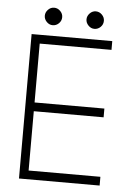

<svg xmlns="http://www.w3.org/2000/svg" viewBox="-55 -831 629 874"><g transform="rotate(5 259.5 -394.0)"><path d="M65 -660H433.5V-620H105.5V-351H424.5V-311H105.5V-40H433.5V0H65ZM347.5 -708.5Q331.5 -708.5 319.8 -720.8Q308 -733 308 -748.5Q308 -764 319.8 -776.2Q331.5 -788.5 347.5 -788.5Q363.5 -788.5 375.5 -776.5Q387.5 -764.5 387.5 -748.5Q387.5 -732 375.5 -720.2Q363.5 -708.5 347.5 -708.5ZM157 -708.5Q141 -708.5 129.2 -720.8Q117.5 -733 117.5 -748.5Q117.5 -764 129.2 -776.2Q141 -788.5 157 -788.5Q173 -788.5 185 -776.5Q197 -764.5 197 -748.5Q197 -732 185 -720.2Q173 -708.5 157 -708.5Z"/></g></svg>

Font: League Spartan Thin ExtraLight
Style: Regular
Weight: 250
Version: Version 2.002